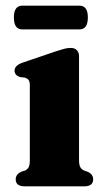

<svg xmlns="http://www.w3.org/2000/svg" viewBox="-20 -659 371 679"><path d="M259.5 -461V-93.5Q259.5 -76 263.8 -68.2Q268 -60.5 276 -56.5L290 -51.5Q309.5 -42.5 309.5 -25Q309.5 0 277.5 0H67.5Q35.5 0 35.5 -25Q35.5 -42 54.5 -51.5L70 -56.5Q77.5 -60.5 81.5 -68Q85.5 -75.5 85.5 -93V-356Q85.5 -370.5 81.2 -376Q77 -381.5 68.5 -384.5L50 -386.5Q31.5 -393.5 31.5 -409Q31.5 -427 58.5 -437L177.5 -477.5Q196 -483.5 207.2 -486.5Q218.5 -489.5 231 -489.5Q244 -489.5 251.8 -481.5Q259.5 -473.5 259.5 -461ZM29.1 -597Q29.1 -639 58.9 -639H260.9Q290.7 -639 290.7 -597.5Q290.7 -555 260.9 -555H58.9Q29.1 -555 29.1 -597Z"/></svg>

Font: Fraunces 9pt
Style: Bold
Weight: 700
Version: Version 1.000;[b76b70a41]